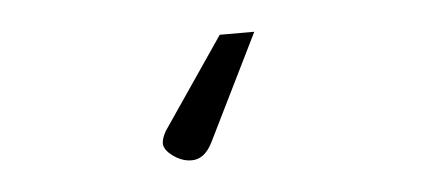

<svg xmlns="http://www.w3.org/2000/svg" viewBox="-27 -53 555 238"><g transform="rotate(-5 250.0 66.0)"><path d="M295 -10 230 122Q220 142 204 142Q192 142 181 134Q170 126 170 118Q170 112 175 103L252 -10Z"/></g></svg>

Font: Quicksand
Style: Light Italic
Weight: 300
Italic angle: -12°
Designer: Andrew Paglinawan
Foundry: Andrew Paglinawan
Version: 1.002